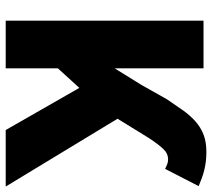

<svg xmlns="http://www.w3.org/2000/svg" viewBox="-56 -706 761 690"><g transform="rotate(90 325.0 -360.5)"><path d="M295.4 -264.6 225.1 -187.5V0H53.7V-710.9H225.1V-391.6L284.7 -487.8L336.4 -579.6Q357.4 -610.8 376 -637Q394.5 -663.1 415.8 -681.9Q437 -700.7 463.1 -710.9Q489.3 -721.2 525.4 -721.2Q544.9 -721.2 561.5 -719Q578.1 -716.8 592.8 -713.1Q607.4 -709.5 620.8 -704.3Q634.3 -699.2 648.4 -693.4L586.4 -572.8Q580.6 -575.7 576.4 -577.6Q572.3 -579.6 568.6 -580.8Q564.9 -582 561 -582.8Q557.1 -583.5 552.2 -583.5Q530.8 -583.5 514.2 -565.7Q497.6 -547.9 476.6 -516.1L406.2 -401.9L649.9 0H446.8Z"/></g></svg>

Font: Roboto Black
Style: Regular
Weight: 900
Designer: Google
Version: Version 2.134; 2016